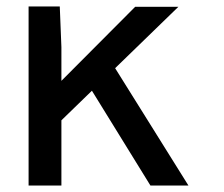

<svg xmlns="http://www.w3.org/2000/svg" viewBox="-20 -571 690 591"><path d="M122 -155 125 -278 396 -550H529ZM443 0 235 -337 322 -381 560 0ZM68 0V-551H164L169 -426V0Z"/></svg>

Font: Azeret Mono Thin
Style: Regular
Weight: 400
Version: Version 1.002